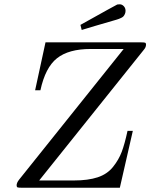

<svg xmlns="http://www.w3.org/2000/svg" viewBox="-20 -882 706 902"><path d="M58.1 -11.2Q58.1 -23.4 69.8 -38.1L561 -651.9H405.8Q302.7 -651.9 247.8 -608.4Q192.9 -564.9 169.9 -458H145L193.8 -683.1H640.1Q656.2 -683.1 661.1 -681.6Q666 -680.2 666 -671.9Q666 -659.7 654.8 -647L164.1 -34.2H327.1Q394 -34.2 439 -49.1Q483.9 -64 511 -97.9Q538.1 -131.8 552 -168.9Q565.9 -206.1 579.1 -267.1H604L543 0H84Q66.9 0 62.5 -1.7Q58.1 -3.4 58.1 -11.2ZM357.9 -765.1Q523.9 -857.9 530.8 -860.8Q535.6 -861.8 542 -861.8Q553.2 -861.8 561.5 -853Q569.8 -844.2 569.8 -831.1Q569.8 -823.2 566.9 -816.7Q564 -810.1 560.5 -805.9Q557.1 -801.8 550 -798.3Q543 -794.9 539.1 -793.5Q535.2 -792 527.6 -789.6Q520 -787.1 519 -787.1Q465.8 -772 429.4 -761Q393.1 -750 381.6 -746.6Q370.1 -743.2 363.8 -741.2Z"/></svg>

Font: CMU Serif Extra
Style: RomanSlanted
Weight: 500
Italic angle: -9.46001°
Version: Version 0.7.0